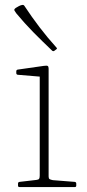

<svg xmlns="http://www.w3.org/2000/svg" viewBox="-20 -758 353 778"><path d="M141 0V-327H177V0ZM59 0Q53 0 53 -6V-14Q53 -20 59 -21L128 -29Q136 -30 138.5 -33.5Q141 -37 141 -47V-180H177V-43Q177 -35 180.5 -32.5Q184 -30 194 -28L283 -21Q289 -20 289 -14V-6Q289 0 283 0ZM141 -327V-471L160 -446L52 -455Q46 -456 46 -462V-469Q46 -475 52 -476L157 -491Q170 -493 173.5 -490.5Q177 -488 177 -480V-327ZM200 -552Q195 -549 191 -553Q151 -591 115 -627.5Q79 -664 46 -704Q41 -711 39 -714.5Q37 -718 38.5 -720.5Q40 -723 44 -726Q50 -730 57 -733.5Q64 -737 70 -738Q76 -739 79 -734Q108 -690 140 -648Q172 -606 209 -565Q213 -561 208 -558Z"/></svg>

Font: Hahmlet Thin
Style: Regular
Weight: 250
Version: Version 1.002